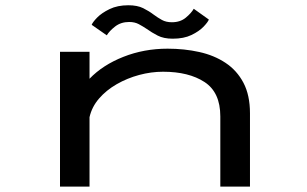

<svg xmlns="http://www.w3.org/2000/svg" viewBox="-20 -692 1140 712"><path d="M202.5 0V-500H312V-400Q361 -451 437.5 -481.2Q514 -511.5 601.5 -511.5Q663.5 -511.5 718.8 -499.2Q774 -487 816.2 -459Q858.5 -431 882.8 -385Q907 -339 907 -272V0H797V-260.5Q797 -349.5 738.5 -387.8Q680 -426 584.5 -426Q540.5 -426 496 -414Q451.5 -402 412.8 -379.8Q374 -357.5 347.2 -326.5Q320.5 -295.5 312 -257.5V0ZM620.5 -548.5Q587 -548.5 564.8 -560Q542.5 -571.5 524.5 -584.5Q509.5 -594.5 494.5 -602.5Q479.5 -610.5 459 -610.5Q428.5 -610.5 407 -593.8Q385.5 -577 376 -561L320 -600Q323.5 -609.5 340.2 -626.8Q357 -644 386.2 -658.2Q415.5 -672.5 456 -672.5Q489 -672.5 510.8 -661.8Q532.5 -651 549.5 -638Q565 -626.5 580.5 -618Q596 -609.5 617.5 -609.5Q648.5 -609.5 669 -626.5Q689.5 -643.5 698.5 -659.5L754.5 -619.5Q751 -610 734.8 -593Q718.5 -576 690 -562.2Q661.5 -548.5 620.5 -548.5Z"/></svg>

Font: Trispace Expanded
Style: Regular
Weight: 400
Width: 7
Designer: Tyler Finck
Foundry: Etcetera Type Company
Version: Version 1.210; ttfautohint (v1.8.3)